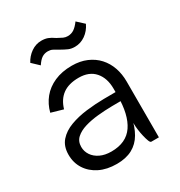

<svg xmlns="http://www.w3.org/2000/svg" viewBox="-166 -803 868 927"><g transform="rotate(-30 268.0 -339.0)"><path d="M137 -586 99 -622Q114 -651 140.5 -669.5Q167 -688 198 -688Q218 -688 233 -682.5Q248 -677 268 -663Q286 -653 297 -648Q308 -643 321 -643Q341 -643 356.5 -653.5Q372 -664 388 -686L426 -651Q411 -619 384 -600Q357 -581 325 -581Q305 -581 290 -587.5Q275 -594 254 -606Q236 -617 225 -622.5Q214 -628 200 -628Q181 -628 166.5 -618.5Q152 -609 137 -586ZM128 -346 62 -365Q73 -408 99.5 -440.5Q126 -473 168 -491.5Q210 -510 265 -510Q311 -510 347 -494.5Q383 -479 407.5 -452Q432 -425 444.5 -389Q457 -353 457 -311L385 -313Q385 -372 354 -407.5Q323 -443 265 -443Q209 -443 175.5 -418.5Q142 -394 128 -346ZM415 0Q409 0 404 -13Q399 -26 394.5 -45Q390 -64 387.5 -83.5Q385 -103 385 -115V-323L457 -311V0ZM408 -244Q376 -244 336 -243.5Q296 -243 256 -239Q216 -235 183 -225Q150 -215 129.5 -196.5Q109 -178 109 -147Q109 -122 123 -101Q137 -80 163 -67.5Q189 -55 225 -55Q308 -55 346.5 -111.5Q385 -168 385 -275H403Q403 -208 393 -155Q383 -102 361.5 -65Q340 -28 304.5 -9Q269 10 218 10Q163 10 122.5 -10Q82 -30 59.5 -65Q37 -100 37 -145Q37 -192 62.5 -221Q88 -250 130 -265.5Q172 -281 221.5 -287Q271 -293 319.5 -293.5Q368 -294 406 -294Z"/></g></svg>

Font: Haskoy
Style: Regular
Weight: 400
Designer: Ertekin Erdin
Foundry: Ertekin Erdin
Version: Version 1.500